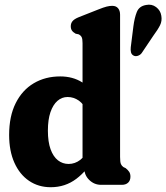

<svg xmlns="http://www.w3.org/2000/svg" viewBox="-20 -773 696 803"><path d="M332.8 -93.9 325.2 -96.1V-592.6Q325.2 -610.5 321.4 -617.9Q317.5 -625.2 308.6 -629.6L296.5 -632Q285.3 -638.4 280.7 -645.4Q276 -652.4 276 -663.2Q276 -675.6 283.4 -684.6Q290.8 -693.6 309.6 -701.2L390.7 -733.2Q413.2 -742.2 425.8 -745.4Q438.5 -748.6 449.3 -748.6Q465.6 -748.6 473.9 -738.4Q482.2 -728.3 482.2 -711.8V-116.8Q482.2 -95 485.8 -86.8Q489.5 -78.6 496.2 -74.2L505.5 -69.8Q514.9 -62.4 520.2 -54.5Q525.5 -46.7 525.5 -34.2Q525.5 -18.1 515.8 -9Q506.2 0 489.5 0H402.7Q374.4 0 353.6 -20Q332.8 -40 332.8 -68ZM18.2 -208.4Q18.2 -287.1 45.7 -341.7Q73.1 -396.4 121.4 -424.9Q169.6 -453.4 231.9 -453.4Q284.5 -453.4 323.6 -428.7Q362.8 -404 390.4 -356.6L348.3 -301.9Q330.4 -337.9 309.2 -352.6Q287.9 -367.3 262.7 -367.3Q238.8 -367.3 220.2 -351.1Q201.6 -334.8 190.9 -303.5Q180.3 -272.2 180.3 -226.7Q180.3 -179.9 191.5 -148.8Q202.8 -117.8 222.4 -102.5Q242 -87.3 266.8 -87.3Q293.7 -87.3 315.8 -104.4Q337.9 -121.6 354.3 -157L381.2 -121.9Q345.6 -60.1 299.1 -25Q252.6 10 192.3 10Q140.9 10 101.6 -16.6Q62.2 -43.3 40.2 -92.5Q18.2 -141.7 18.2 -208.4ZM537.9 -662.9Q542.4 -698.2 552.2 -722.8Q562 -747.4 591 -752.2Q614.9 -757.1 633.1 -743.2Q651.3 -729.3 654.6 -707.4Q658.5 -685.8 649.4 -667.5Q640.3 -649.2 621.1 -623.3L572.4 -550.8Q566.3 -542.8 556.4 -539.6Q546.5 -536.4 538.7 -540.5Q530 -545 527.8 -554.5Q525.6 -564 526.9 -575.5Z"/></svg>

Font: Fraunces 144pt S100 Black
Style: Regular
Weight: 900
Version: Version 1.000